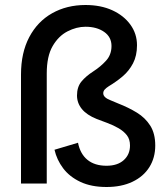

<svg xmlns="http://www.w3.org/2000/svg" viewBox="-20 -734 655 768"><path d="M198 -135 292 -163Q301 -118 330 -94.5Q359 -71 406 -71Q450 -71 475 -93.5Q500 -116 500 -152Q500 -177 487.5 -193Q475 -209 454.5 -221Q434 -233 407 -243L367 -258Q327 -274 307.5 -298Q288 -322 288 -352Q288 -386 305.5 -407.5Q323 -429 354 -449Q382 -467 404 -491Q426 -515 426 -550Q426 -586 396.5 -606.5Q367 -627 322 -627Q286 -627 250 -608.5Q214 -590 190.5 -549.5Q167 -509 167 -440V0H64V-436Q64 -523 97 -585.5Q130 -648 188.5 -681Q247 -714 322 -714Q383 -714 429 -693Q475 -672 501.5 -635.5Q528 -599 528 -553Q528 -511 512 -480.5Q496 -450 470.5 -428.5Q445 -407 415 -389Q404 -382 398.5 -375.5Q393 -369 393 -361Q393 -344 422 -333L453 -320Q494 -304 527.5 -283.5Q561 -263 581 -231.5Q601 -200 601 -152Q601 -103 577.5 -65.5Q554 -28 510 -7Q466 14 406 14Q345 14 301.5 -6.5Q258 -27 232.5 -61Q207 -95 198 -135Z"/></svg>

Font: Space Grotesk Frontify Medium
Style: Regular
Weight: 500
Designer: Florian Karsten
Version: Version 2.000